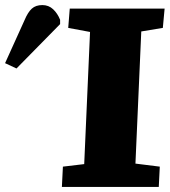

<svg xmlns="http://www.w3.org/2000/svg" viewBox="-224 -737 671 757"><path d="M131 -611 45 -627 51 -703H425L418 -627L333 -613L310 -92L406 -80L402 0H20L24 -80L108 -90ZM-159 -467 -204 -488 -127 -658Q-114 -689 -98.5 -703Q-83 -717 -57 -717Q-32 -717 -14.5 -700.5Q3 -684 13 -659V-642Z"/></svg>

Font: Literata 18pt ExtraBold
Style: Italic
Weight: 800
Italic angle: -2°
Designer: Latin by Veronika Burian and Jose Scaglione. Greek by Irene Vlachou. Cyrillic by Vera Evstafieva
Foundry: TypeTogether
Version: Version 3.103;gftools[0.9.29]